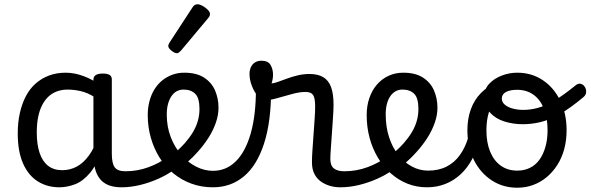

<svg xmlns="http://www.w3.org/2000/svg" viewBox="-20 -859 2762 898"><path d="M258 17Q201 17 157 -10.5Q113 -38 88 -94Q63 -150 63 -235Q63 -287 73 -331Q83 -375 101.5 -410Q120 -445 147.5 -469Q175 -493 210 -506Q245 -519 287 -519Q328 -519 371 -503Q414 -487 448 -461V-386Q408 -418 371.5 -429Q335 -440 296 -440Q270 -440 247.5 -432Q225 -424 207.5 -408Q190 -392 177.5 -368Q165 -344 158.5 -312Q152 -280 152 -239Q152 -184 165 -144.5Q178 -105 204.5 -84Q231 -63 271 -63Q307 -63 338.5 -79.5Q370 -96 396.5 -132.5Q423 -169 442 -229L458 -168Q435 -91 401.5 -51Q368 -11 330.5 3Q293 17 258 17ZM548 17Q514 17 489 7.5Q464 -2 448 -21.5Q432 -41 424.5 -70.5Q417 -100 417 -140V-486Q417 -501 428 -508Q439 -515 461 -515Q482 -515 492.5 -508.5Q503 -502 503 -488V-140Q503 -95 516.5 -76.5Q530 -58 567 -58Q576 -58 580.5 -46.5Q585 -35 583.5 -20.5Q582 -6 573.5 5.5Q565 17 548 17Z M548 17Q529 17 522.5 5.5Q516 -6 520 -20.5Q524 -35 536 -46.5Q548 -58 567 -58Q623 -58 674.5 -77Q726 -96 763 -124Q777 -133 787 -128Q797 -123 802 -110.5Q807 -98 805.5 -84.5Q804 -71 793 -64Q761 -41 719.5 -22.5Q678 -4 634 6.5Q590 17 548 17Z M767 -121Q789 -136 808.5 -153.5Q828 -171 844 -189Q866 -214 881.5 -239.5Q897 -265 905 -292.5Q913 -320 913 -349Q913 -401 893 -420.5Q873 -440 839 -440Q825 -440 818.5 -452Q812 -464 812.5 -479.5Q813 -495 820.5 -507Q828 -519 842 -519Q899 -519 934.5 -496Q970 -473 986 -435.5Q1002 -398 1002 -355Q1002 -321 989.5 -285Q977 -249 955 -214.5Q933 -180 904 -148Q883 -124 859 -103Q835 -82 809 -64Z M976 17Q922 17 875.5 0Q829 -17 791 -48Q753 -79 726.5 -121.5Q700 -164 685.5 -214.5Q671 -265 671 -321Q671 -355 679 -385.5Q687 -416 702 -440.5Q717 -465 738.5 -482.5Q760 -500 786 -509.5Q812 -519 842 -519Q856 -519 862.5 -507Q869 -495 868.5 -479.5Q868 -464 860 -452Q852 -440 838 -440Q821 -440 807 -432.5Q793 -425 782.5 -410Q772 -395 766 -373.5Q760 -352 760 -323Q760 -266 778.5 -218Q797 -170 828 -134.5Q859 -99 897.5 -79.5Q936 -60 976 -60Q1038 -60 1083 -104.5Q1128 -149 1152.5 -234.5Q1177 -320 1177 -443Q1177 -457 1187.5 -463.5Q1198 -470 1212.5 -469.5Q1227 -469 1237.5 -461.5Q1248 -454 1248 -440Q1248 -288 1214.5 -186Q1181 -84 1120 -33.5Q1059 17 976 17Z M808 -610Q797 -610 782 -622Q767 -634 767 -644Q767 -647 768 -650Q769 -653 773 -660L880 -824Q885 -832 890.5 -835.5Q896 -839 904 -839Q914 -839 927.5 -831.5Q941 -824 951.5 -813.5Q962 -803 962 -794Q962 -787 959.5 -782.5Q957 -778 950 -770L827 -623Q815 -610 808 -610Z M1570 17Q1547 17 1524 10.5Q1501 4 1481.5 -9.5Q1462 -23 1450.5 -45.5Q1439 -68 1439 -100Q1439 -125 1441.5 -159Q1444 -193 1446.5 -230.5Q1449 -268 1451.5 -302Q1454 -336 1454 -361Q1454 -400 1444.5 -414.5Q1435 -429 1409 -429Q1381 -429 1345 -419Q1309 -409 1275 -399.5Q1241 -390 1220 -390Q1202 -390 1185.5 -409.5Q1169 -429 1158 -457.5Q1147 -486 1147 -513Q1147 -531 1153.5 -545Q1160 -559 1172.5 -567Q1185 -575 1203 -575Q1234 -575 1245.5 -555Q1257 -535 1257 -510Q1257 -499 1255 -488Q1253 -477 1250 -469Q1260 -469 1278.5 -475.5Q1297 -482 1321 -491Q1345 -500 1372.5 -506.5Q1400 -513 1427 -513Q1467 -513 1492 -498Q1517 -483 1528.5 -451.5Q1540 -420 1540 -369Q1540 -346 1537.5 -310.5Q1535 -275 1532.5 -237Q1530 -199 1527.5 -166Q1525 -133 1525 -115Q1525 -84 1542 -71Q1559 -58 1589 -58Q1603 -58 1610 -46.5Q1617 -35 1615.5 -20.5Q1614 -6 1603 5.5Q1592 17 1570 17Z M1572 17Q1553 17 1546.5 5.5Q1540 -6 1544 -20.5Q1548 -35 1560 -46.5Q1572 -58 1591 -58Q1647 -58 1698.5 -77Q1750 -96 1787 -124Q1801 -133 1811 -128Q1821 -123 1826 -110.5Q1831 -98 1829.5 -84.5Q1828 -71 1817 -64Q1785 -41 1743.5 -22.5Q1702 -4 1658 6.5Q1614 17 1572 17Z M1791 -121Q1813 -136 1832.5 -153.5Q1852 -171 1868 -189Q1890 -214 1905.5 -239.5Q1921 -265 1929 -292.5Q1937 -320 1937 -349Q1937 -401 1917 -420.5Q1897 -440 1863 -440Q1849 -440 1842.5 -452Q1836 -464 1836.5 -479.5Q1837 -495 1844.5 -507Q1852 -519 1866 -519Q1923 -519 1958.5 -496Q1994 -473 2010 -435.5Q2026 -398 2026 -355Q2026 -321 2013.5 -285Q2001 -249 1979 -214.5Q1957 -180 1928 -148Q1907 -124 1883 -103Q1859 -82 1833 -64Z M1977 17Q1928 17 1885.5 0Q1843 -17 1808 -48Q1773 -79 1747.5 -121.5Q1722 -164 1708.5 -214.5Q1695 -265 1695 -321Q1695 -364 1707.5 -400.5Q1720 -437 1743 -463.5Q1766 -490 1797.5 -504.5Q1829 -519 1866 -519Q1880 -519 1886.5 -507Q1893 -495 1892.5 -479.5Q1892 -464 1884 -452Q1876 -440 1862 -440Q1845 -440 1831 -432.5Q1817 -425 1806.5 -410.5Q1796 -396 1790 -374.5Q1784 -353 1784 -324Q1784 -266 1799.5 -218Q1815 -170 1842.5 -135Q1870 -100 1906 -80.5Q1942 -61 1982 -61Q2032 -61 2069 -80Q2106 -99 2131 -134Q2156 -169 2170 -216Q2172 -224 2186 -225.5Q2200 -227 2212.5 -222.5Q2225 -218 2222 -208Q2210 -156 2188 -114.5Q2166 -73 2134 -43.5Q2102 -14 2062.5 1.5Q2023 17 1977 17Z M2399 19Q2332 19 2279 -16Q2226 -51 2196 -111.5Q2166 -172 2166 -250Q2166 -303 2182 -347.5Q2198 -392 2230 -424.5Q2262 -457 2311 -475.5Q2360 -494 2426 -494L2424 -450Q2385 -450 2354 -436.5Q2323 -423 2300.5 -396.5Q2278 -370 2266.5 -333.5Q2255 -297 2255 -250Q2255 -192 2272.5 -149.5Q2290 -107 2322.5 -84Q2355 -61 2399 -61Q2432 -61 2458.5 -74Q2485 -87 2503 -112Q2521 -137 2531 -172Q2541 -207 2541 -250Q2541 -308 2524 -350.5Q2507 -393 2475 -416Q2443 -439 2399 -439Q2365 -439 2346 -428.5Q2327 -418 2327 -398Q2327 -381 2341.5 -369Q2356 -357 2379 -351Q2402 -345 2427 -345Q2461 -345 2496 -354.5Q2531 -364 2573.5 -389Q2616 -414 2671 -459Q2684 -470 2696 -467Q2708 -464 2715 -453Q2722 -442 2721.5 -428.5Q2721 -415 2709 -405Q2646 -352 2596.5 -324.5Q2547 -297 2506 -287.5Q2465 -278 2425 -278Q2380 -278 2338.5 -291Q2297 -304 2271 -333.5Q2245 -363 2245 -410Q2245 -442 2267.5 -466.5Q2290 -491 2325.5 -505Q2361 -519 2399 -519Q2466 -519 2518 -484.5Q2570 -450 2600 -389Q2630 -328 2630 -250Q2630 -203 2619 -162Q2608 -121 2587 -88Q2566 -55 2537.5 -31Q2509 -7 2474 6Q2439 19 2399 19Z"/></svg>

Font: Playwrite ES
Style: Regular
Weight: 400
Designer: Veronika Burian, José Scaglione
Foundry: TypeTogether
Version: Version 1.002